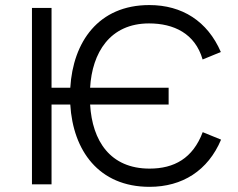

<svg xmlns="http://www.w3.org/2000/svg" viewBox="-20 -721 929 751"><path d="M564.9 9.8C693.4 9.8 793.5 -53.7 844.7 -174.8L772.9 -204.1C734.4 -101.6 661.1 -61.5 564.9 -61.5C411.1 -61.5 340.8 -169.9 332.5 -312H639.6V-377.9H332.5C340.3 -514.6 409.7 -629.4 563 -629.4C659.2 -629.4 743.2 -590.3 772.5 -488.3L843.8 -517.6C791.5 -638.2 692.4 -701.2 564 -701.2C364.7 -701.2 265.6 -556.6 254.9 -377.9H181.6V-689.9H105V0H181.6V-312H254.9C265.6 -132.8 365.7 9.8 564.9 9.8Z"/></svg>

Font: HK Grotesk
Style: Regular
Weight: 400
Designer: Alfredo Marco Pradil and Stefan Peev
Foundry: Hanken Design Co.
Version: Version 1.045;PS 001.045;hotconv 1.0.88;makeotf.lib2.5.64775